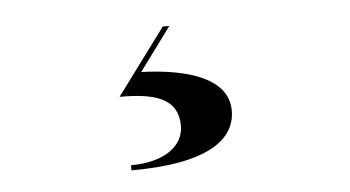

<svg xmlns="http://www.w3.org/2000/svg" viewBox="-31 -47 613 336"><g transform="rotate(-5 275.0 121.0)"><path d="M281 174C281 209 247 235 188 235V244C324 244 372 205 372 155C372 99 303.5 77 220 74L276 -2H264.5L178.5 114C236 114 281 123 281 174Z"/></g></svg>

Font: Bodoni* 24pt Medium
Style: Regular
Weight: 500
Version: Version 2.3